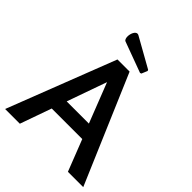

<svg xmlns="http://www.w3.org/2000/svg" viewBox="-234 -978 1107 1107"><g transform="rotate(45 319.5 -424.5)"><path d="M357 -661H258L2 -1H122L190 -193H439L514 -1H639ZM308 -526 403 -283H222ZM413 -701 428 -737 425 -744 245 -845C241 -847 238 -848 235 -848C217 -848 205 -819 205 -796C205 -782 209 -770 218 -767L405 -698Z"/></g></svg>

Font: Quattrocento Sans
Style: Bold
Weight: 700
Designer: Pablo Impallari
Foundry: Pablo Impallari, Igino Marini, Brenda Gallo
Version: Version 2.000